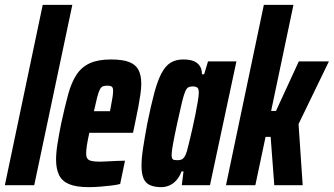

<svg xmlns="http://www.w3.org/2000/svg" viewBox="-35 -763 1375 791"><path d="M-15 0 141 -743H263L106 0Z M331 8Q279 8 249.5 -4.5Q220 -17 208 -42.5Q196 -68 196 -105Q196 -134 202 -171.5Q208 -209 217 -254Q232 -323 245.5 -373Q259 -423 280 -455Q301 -487 335 -502.5Q369 -518 422 -518Q470 -518 497 -507.5Q524 -497 535.5 -475Q547 -453 547 -418Q547 -399 543.5 -374.5Q540 -350 534.5 -320.5Q529 -291 521 -254L513 -216H333Q326 -184 323 -164.5Q320 -145 320 -131Q320 -116 325.5 -109Q331 -102 344 -99.5Q357 -97 376 -97Q386 -97 404.5 -98Q423 -99 444 -100Q465 -101 480 -101L460 -5Q445 -1 423 1.5Q401 4 377.5 6Q354 8 331 8ZM352 -305H418L421 -320Q426 -345 428.5 -362Q431 -379 431 -389Q431 -398 428.5 -402.5Q426 -407 420.5 -408.5Q415 -410 407 -410Q397 -410 389.5 -407.5Q382 -405 376.5 -394.5Q371 -384 365.5 -363Q360 -342 352 -305Z M630 8Q602 8 583.5 0Q565 -8 556.5 -27.5Q548 -47 548 -80Q548 -111 554.5 -153.5Q561 -196 572 -255Q587 -329 600.5 -379.5Q614 -430 630 -460.5Q646 -491 667.5 -504.5Q689 -518 720 -518Q747 -518 763.5 -511Q780 -504 788.5 -490.5Q797 -477 797 -457H806L822 -510H939L830 0H714L721 -57H713Q704 -33 690 -18.5Q676 -4 660.5 2Q645 8 630 8ZM696 -103Q705 -103 712 -105.5Q719 -108 724.5 -116Q730 -124 735 -140Q738 -151 744 -175.5Q750 -200 757 -230.5Q764 -261 770 -291Q776 -321 780 -345.5Q784 -370 784 -381Q784 -398 777.5 -402.5Q771 -407 759 -407Q749 -407 741.5 -403.5Q734 -400 728 -386Q722 -372 714.5 -341Q707 -310 695 -255Q683 -199 677.5 -168.5Q672 -138 672 -124Q672 -115 674.5 -110Q677 -105 682.5 -104Q688 -103 696 -103Z M896 0 1052 -743H1174L1082 -306H1102L1196 -510H1320L1195 -252L1212 0H1095L1080 -199H1059L1017 0Z"/></svg>

Font: Saira ExtraCondensed ExtraBold
Style: Italic
Weight: 800
Width: 2
Italic angle: -12°
Designer: Hector Gatti with collaboration of the Omnibus-Type team
Foundry: Omnibus-Type
Version: Version 1.101